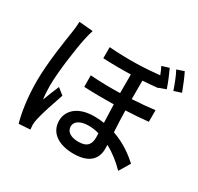

<svg xmlns="http://www.w3.org/2000/svg" viewBox="-182 -1046 1363 1321"><g transform="rotate(30 500.0 -385.5)"><path d="M238 -750 128 -760C127 -734 124 -702 120 -677C108 -597 77 -409 77 -260C77 -125 96 -13 116 57L206 51C205 39 204 23 203 13C203 2 206 -18 209 -32C220 -84 254 -186 280 -261L230 -301C214 -264 193 -212 178 -171C173 -207 171 -244 171 -280C171 -387 200 -592 218 -674C221 -692 232 -732 238 -750ZM925 -828 868 -809C889 -771 910 -715 925 -671L983 -690C969 -729 944 -790 925 -828ZM624 -161 625 -127C625 -77 605 -41 534 -41C474 -41 435 -64 435 -108C435 -146 475 -173 540 -173C568 -173 596 -169 624 -161ZM824 -796 767 -779C776 -761 785 -741 793 -719C683 -707 549 -701 395 -713V-625C474 -621 547 -621 615 -623V-475C539 -473 459 -474 379 -480L380 -389C459 -385 539 -385 616 -386L621 -242C596 -246 570 -248 543 -248C409 -248 346 -179 346 -102C346 -2 432 47 545 47C663 47 718 -6 718 -91L717 -123C772 -94 825 -53 871 -5L923 -92C879 -132 809 -187 713 -220C710 -272 707 -330 706 -390C772 -393 833 -397 885 -403V-495C831 -488 770 -483 705 -479V-626C749 -629 789 -632 826 -636V-639L880 -658C867 -698 842 -758 824 -796Z"/></g></svg>

Font: Noto Sans CJK SC Medium
Style: Regular
Weight: 500
Designer: Ryoko NISHIZUKA 西塚涼子 (kana, bopomofo & ideographs); Paul D. Hunt (Latin, Greek & Cyrillic); Sandoll Communications 산돌커뮤니
Foundry: Adobe
Version: Version 2.004;hotconv 1.0.118;makeotfexe 2.5.65603